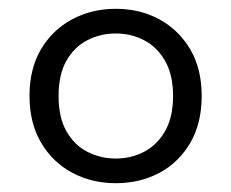

<svg xmlns="http://www.w3.org/2000/svg" viewBox="-20 -737 525 436"><path d="M243 -321Q188 -321 143.5 -345Q99 -369 73 -413.5Q47 -458 47 -519Q47 -581 73 -625Q99 -669 143.5 -693Q188 -717 243 -717Q298 -717 342 -693Q386 -669 412 -625Q438 -581 438 -519Q438 -457 412 -412.5Q386 -368 342 -344.5Q298 -321 243 -321ZM243 -377Q278 -377 307.5 -392.5Q337 -408 355 -439.5Q373 -471 373 -519Q373 -567 355 -598.5Q337 -630 307.5 -645.5Q278 -661 243 -661Q208 -661 178 -645.5Q148 -630 130.5 -598.5Q113 -567 113 -519Q113 -471 130.5 -439.5Q148 -408 178 -392.5Q208 -377 243 -377Z"/></svg>

Font: TikTok Sans Light
Style: Regular
Weight: 300
Version: Version 4.000